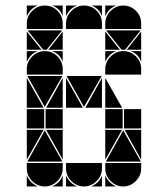

<svg xmlns="http://www.w3.org/2000/svg" viewBox="-20 -677 608 695"><path d="M284 -657Q311 -657 330 -638Q349 -619 349 -592V-572H219V-592Q219 -618 238.5 -637.5Q258 -657 284 -657ZM142 -492Q169 -492 188 -473Q207 -454 207 -427V-407H77V-427Q77 -453 96.5 -472.5Q116 -492 142 -492ZM142 -657Q169 -657 188 -638Q207 -619 207 -592V-572H77V-592Q77 -618 96.5 -637.5Q116 -657 142 -657ZM426 -492Q453 -492 472 -473Q491 -454 491 -427V-407H361V-427Q361 -453 380.5 -472.5Q400 -492 426 -492ZM426 -657Q453 -657 472 -638Q491 -619 491 -592V-572H361V-592Q361 -618 380.5 -637.5Q400 -657 426 -657ZM426 -2Q400 -2 380.5 -21.5Q361 -41 361 -67V-87H491V-67Q491 -41 471.5 -21.5Q452 -2 426 -2ZM142 -2Q116 -2 96.5 -21.5Q77 -41 77 -67V-87H207V-67Q207 -41 187.5 -21.5Q168 -2 142 -2ZM284 -2Q258 -2 238.5 -21.5Q219 -41 219 -67V-87H349V-67Q349 -41 329.5 -21.5Q310 -2 284 -2ZM363 -92 426 -205 490 -92ZM79 -92 142 -205 206 -92ZM348 -402 284 -290 221 -402ZM206 -402 142 -290 79 -402ZM205 -567 149 -497H136L80 -567ZM489 -567 433 -497H420L364 -567ZM424 -212H361V-282H424ZM140 -212H77V-282H140ZM491 -212H429V-282H491ZM207 -212H145V-282H207ZM77 -287V-395L138 -287ZM361 -287V-395L422 -287ZM219 -287V-395L280 -287ZM361 -207H422L361 -99ZM77 -207H138L77 -99ZM207 -287H147L207 -395ZM349 -287H289L349 -395ZM491 -207V-99L431 -207ZM207 -207V-99L147 -207ZM361 -497V-563L414 -497ZM77 -497V-563L130 -497ZM207 -497H155L207 -563ZM491 -497H439L491 -563ZM219 -42Q231 -14 259 -2H219ZM77 -42Q89 -14 117 -2H77ZM361 -42Q373 -14 401 -2H361ZM361 -492H401Q387 -487 377 -477Q367 -467 361 -453ZM310 -2Q324 -8 334 -18Q344 -28 349 -42V-2ZM361 -657H401Q387 -652 377 -642Q367 -632 361 -618ZM77 -492H117Q103 -487 93 -477Q83 -467 77 -453ZM168 -2Q182 -8 192 -18Q202 -28 207 -42V-2ZM219 -657H259Q245 -652 235 -642Q225 -632 219 -618ZM77 -657H117Q103 -652 93 -642Q83 -632 77 -618ZM349 -657V-618Q339 -647 310 -657ZM491 -492V-453Q481 -482 452 -492ZM207 -492V-453Q197 -482 168 -492ZM207 -657V-618Q197 -647 168 -657Z"/></svg>

Font: CAT DyFa
Style: Regular
Weight: 400
Designer: Peter Wiegel
Foundry: Peter Wiegel
Version: Version 1.001; ttfautohint (v1.3)